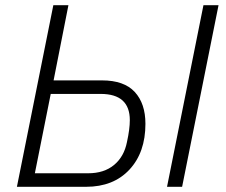

<svg xmlns="http://www.w3.org/2000/svg" viewBox="-20 -718 868 738"><path d="M45 0 185 -698H243L186 -409H372Q457 -409 498 -364.5Q539 -320 539 -242Q539 -132 477.5 -66Q416 0 311 0ZM114 -52H319Q380 -52 418.5 -84Q457 -116 468 -172Q479 -222 479 -256Q479 -357 367 -357H175ZM622 0 762 -698H820L680 0Z"/></svg>

Font: IBM Plex Sans Light
Style: Italic
Weight: 300
Italic angle: -11.31°
Designer: Mike Abbink, Paul van der Laan, Pieter van Rosmalen
Foundry: Bold Monday
Version: Version 3.0